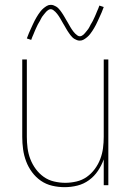

<svg xmlns="http://www.w3.org/2000/svg" viewBox="-20 -766 540 794"><path d="M247 8Q221 8 195.5 2Q170 -4 149 -18.5Q128 -33 112.5 -54Q97 -75 88 -99Q79 -123 75.5 -148.5Q72 -174 72 -200V-520H91V-200Q91 -177 94 -153.5Q97 -130 105.5 -108Q114 -86 128 -67Q142 -48 161 -34.5Q180 -21 203.5 -15.5Q227 -10 250 -10Q273 -10 296.5 -15.5Q320 -21 339 -34.5Q358 -48 372 -67Q386 -86 394.5 -108Q403 -130 406 -153.5Q409 -177 409 -200V-520H428V0H409V-107Q400 -82 385 -59.5Q370 -37 348 -21Q326 -5 300 1.5Q274 8 247 8ZM310 -598Q304 -598 298.5 -600Q293 -602 288 -605Q283 -608 279 -612Q275 -616 271.5 -620.5Q268 -625 265 -629.5Q262 -634 259 -638.5Q256 -643 253 -648.5Q250 -654 247 -659Q244 -664 241 -669Q238 -674 235 -679.5Q232 -685 229 -690Q226 -695 223 -699.5Q220 -704 216.5 -708.5Q213 -713 209 -717Q205 -721 200 -724.5Q195 -728 190 -728Q185 -728 181 -725.5Q177 -723 174 -720.5Q171 -718 168 -714Q165 -710 161 -705.5Q157 -701 155.5 -698.5Q154 -696 152 -693Q150 -690 148.5 -686.5Q147 -683 145 -679.5Q143 -676 140.5 -672Q138 -668 136 -664Q134 -660 132 -655.5Q130 -651 127.5 -646Q125 -641 123 -635.5Q121 -630 118.5 -624.5Q116 -619 113.5 -613Q111 -607 109 -601L91 -607Q95 -619 99.5 -629Q104 -639 108 -648Q112 -657 116 -665.5Q120 -674 123.5 -681Q127 -688 131 -694.5Q135 -701 138.5 -706.5Q142 -712 147.5 -719Q153 -726 159.5 -731.5Q166 -737 173.5 -741.5Q181 -746 190 -746Q196 -746 201.5 -744Q207 -742 212 -739Q217 -736 221 -732Q225 -728 228.5 -723.5Q232 -719 235 -714.5Q238 -710 241 -705.5Q244 -701 247 -695.5Q250 -690 253 -685Q256 -680 259 -675Q262 -670 265 -664.5Q268 -659 271 -654Q274 -649 277 -644.5Q280 -640 283.5 -635.5Q287 -631 291 -627Q295 -623 300 -619.5Q305 -616 310 -616Q315 -616 319 -618.5Q323 -621 326 -623.5Q329 -626 332 -630Q335 -634 339 -638.5Q343 -643 344.5 -645.5Q346 -648 348 -651Q350 -654 351.5 -657.5Q353 -661 355 -664.5Q357 -668 359.5 -672Q362 -676 364 -680Q366 -684 368 -688.5Q370 -693 372.5 -698Q375 -703 377 -708.5Q379 -714 381.5 -719.5Q384 -725 386.5 -731Q389 -737 391 -743L409 -737Q405 -725 400.5 -715Q396 -705 392 -696Q388 -687 384 -678.5Q380 -670 376.5 -663Q373 -656 369 -649.5Q365 -643 361.5 -637.5Q358 -632 352.5 -625Q347 -618 340.5 -612.5Q334 -607 326.5 -602.5Q319 -598 310 -598Z"/></svg>

Font: Iosevka Thin
Style: Regular
Weight: 100
Monospace: yes
Designer: Belleve Invis
Foundry: Belleve Invis
Version: Version 32.5.0; ttfautohint (v1.8.4)